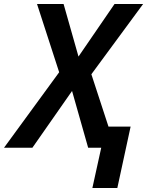

<svg xmlns="http://www.w3.org/2000/svg" viewBox="-73 -734 731 954"><path d="M386 200 430 0H365L285 -282L88 0H-53L221 -375L111 -714H243L317 -453L496 -714H638L381 -365L466 -105H576L510 200Z"/></svg>

Font: Noto Sans Display SemiBold
Style: Italic
Weight: 600
Italic angle: -12°
Designer: Monotype Design Team
Foundry: Monotype Imaging Inc.
Version: Version 2.003